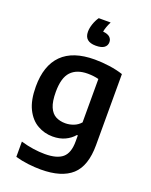

<svg xmlns="http://www.w3.org/2000/svg" viewBox="-186 -908 969 1235"><g transform="rotate(20 298.5 -291.0)"><path d="M250.5 230Q209.5 230 163.5 224.5Q117.5 219 76 207V102.5Q120.5 115.5 162.2 121.5Q204 127.5 241 127.5Q324 127.5 362.2 94.8Q400.5 62 400.5 -16V-58H394Q370 -29.5 333.5 -12.5Q297 4.5 249.5 4.5Q193.5 4.5 145.5 -22.8Q97.5 -50 68.2 -108.8Q39 -167.5 39 -261.5Q39 -405 113.5 -479.5Q188 -554 337 -554Q385.5 -554 437.8 -546.8Q490 -539.5 532 -525.5V-39.5Q532 103.5 462.2 166.8Q392.5 230 250.5 230ZM297 -103.5Q325.5 -103.5 353.2 -114Q381 -124.5 400.5 -147V-444Q386 -448 366.2 -450.5Q346.5 -453 325.5 -453Q250.5 -453 211 -411.2Q171.5 -369.5 171.5 -273Q171.5 -207 187.5 -170Q203.5 -133 231.8 -118.2Q260 -103.5 297 -103.5ZM311 -639.5Q233.5 -639.5 233.5 -707Q233.5 -732 243.2 -760.8Q253 -789.5 269 -812.5H350.5Q330 -771 325 -741Q357 -738 371.8 -724.5Q386.5 -711 386.5 -690.5Q386.5 -667 368 -653.2Q349.5 -639.5 311 -639.5Z"/></g></svg>

Font: Encode Sans SmBold
Style: Regular
Weight: 600
Designer: Multiple Designers
Foundry: Impallari Type
Version: Version 3.002; ttfautohint (v1.8.3) -l 8 -r 50 -G 200 -x 14 